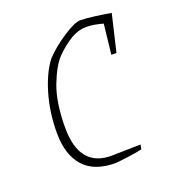

<svg xmlns="http://www.w3.org/2000/svg" viewBox="-93 -521 537 601"><g transform="rotate(-20 175.0 -220.0)"><path d="M341 -437 312 -314H295L306 -414Q274 -423 251 -423Q224 -423 199 -408Q171 -391 147 -366.5Q123 -342 102 -287.5Q81 -233 81 -148Q81 -82 108.5 -49Q136 -16 190 -17L285 -19L282 -4Q266 0 236 4Q206 8 192 9Q121 9 86 -30.5Q51 -70 51 -142Q51 -210 68.5 -270Q86 -330 114 -367Q142 -397 182 -423Q222 -449 240 -449Q258 -449 288 -445Q318 -441 341 -437Z"/></g></svg>

Font: Grenze Thin
Style: Italic
Weight: 250
Italic angle: -10°
Designer: Renata Polastri
Foundry: Omnibus-Type
Version: Version 1.002; ttfautohint (v1.8)